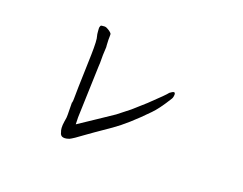

<svg xmlns="http://www.w3.org/2000/svg" viewBox="-95 -791 1189 938"><g transform="rotate(20 500.0 -322.0)"><path d="M282 -53Q278 -62 277 -75Q276 -89 279 -108Q284 -134 283 -145Q282 -179 282 -216L284 -207L285 -228Q285 -242 286 -292Q287 -330 288 -359Q289 -389 291 -460Q293 -538 286 -557Q284 -563 283 -576Q281 -598 282 -600Q284 -610 289 -611Q306 -614 314 -611Q323 -607 332 -601Q340 -595 343 -591Q346 -587 345 -575Q344 -562 346 -531Q347 -522 347 -520Q344 -477 345 -438V-437Q345 -435 344 -418L335 -151Q335 -143 336 -115L426 -175L505 -228Q535 -252 566 -276L630 -333L688 -389Q707 -408 713 -416Q726 -426 733 -427Q739 -427 740 -418Q740 -402 734 -393Q694 -328 664 -298Q577 -208 511 -162Q418 -98 395 -81Q364 -59 356 -53Q338 -41 331 -38Q317 -33 308 -33Q295 -33 289 -39Q283 -45 282 -53Z"/></g></svg>

Font: ToneOZ-Tsuipita-TC
Style: Tsuipita-TC
Weight: 400
Designer: :Jeffrey Xuan (Chih-Lin Hsuan)  :
Foundry: jeffreyx@gmail.com, cjkFonts.io
Version: Version 0.24071